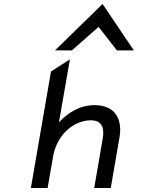

<svg xmlns="http://www.w3.org/2000/svg" viewBox="-20 -944 711 964"><path d="M341 -691 475 -809 567 -691H652L495 -924L256 -691ZM580 -254C596 -349 556 -416 455 -416C378 -416 321 -377 276 -330L331 -646L236 -585L135 0H219L247 -161C257 -216 284 -260 316 -290C345 -317 388 -340 436 -340C490 -340 505 -304 496 -250L453 0H536Z"/></svg>

Font: Charger Monospace
Style: Regular
Weight: 400
Designer: Jasper
Foundry: Cannot Into Space Fonts
Version: Version 0.980